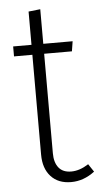

<svg xmlns="http://www.w3.org/2000/svg" viewBox="-50 -687 382 730"><g transform="rotate(-5 141.0 -321.5)"><path d="M282 -21Q240 11 192 11Q143 11 115 -19.5Q87 -50 87 -103V-484H17V-522H87V-649L132 -654V-522H244L238 -484H132V-104Q132 -69 148 -49Q164 -29 196 -29Q228 -29 262 -51Z"/></g></svg>

Font: Fira Sans Extra Condensed ExtraLight
Style: Regular
Weight: 275
Width: 1
Designer: Carrois Corporate & Edenspiekermann AG
Foundry: Carrois Corporate GbR & Edenspiekermann AG
Version: Version 4.203